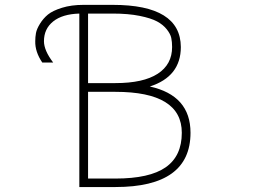

<svg xmlns="http://www.w3.org/2000/svg" viewBox="-20 -752 1040 774"><path d="M335 -417H445.3Q557.6 -417 615.7 -454.6Q673.8 -492.2 673.8 -562.5Q673.8 -583 670.4 -599.1Q667 -615.2 652.3 -633.8Q637.7 -652.3 613.3 -665.5Q588.9 -678.7 543 -688Q497.1 -697.3 434.6 -697.3H335ZM335 -381.8V-32.2H445.3Q583 -32.2 647.9 -77.6Q712.9 -123 712.9 -216.8Q712.9 -381.8 445.3 -381.8ZM299.8 -697.3Q231.4 -695.3 194.3 -665.5Q157.2 -635.7 157.2 -585.9Q157.2 -548.8 194.3 -500H150.4Q121.1 -543 122.1 -585.9Q122.1 -602.5 125 -618.7Q127.9 -634.8 141.1 -656.2Q154.3 -677.7 173.3 -693.4Q192.4 -709 230 -720.7Q267.6 -732.4 316.4 -732.4H434.6Q708 -732.4 709 -562.5Q709 -443.4 584 -403.3Q748 -367.2 748 -216.8Q748 2 445.3 2H299.8Z"/></svg>

Font: Gen Shin Gothic Monospace ExtraLight
Style: Regular
Weight: 200
Designer: [Source Han Sans]
Ryoko NISHIZUKA  (kana & ideographs); Paul D. Hunt (Latin, Greek & Cyrillic); Wenlong ZHANG  (bopomofo
Version: Version 1.002.20150607